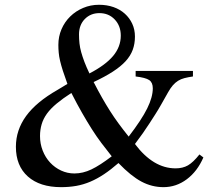

<svg xmlns="http://www.w3.org/2000/svg" viewBox="-20 -773 907 808"><path d="M792 -451.2Q771.5 -448.2 756.3 -444.3Q741.2 -440.4 729.5 -433.1Q717.8 -425.8 707.5 -414.1Q697.3 -402.3 687.5 -384.8L658.2 -333Q645.5 -310.5 633.3 -291.5Q621.1 -272.5 608.4 -252.9Q595.7 -233.4 581.1 -212.4Q566.4 -191.4 547.9 -167Q625 -64.5 718.8 -64.5Q749 -64.5 771 -77.1Q793 -89.8 819.3 -123L835.9 -110.4Q810.5 -51.8 766.1 -18.6Q721.7 14.6 668 14.6Q619.1 14.6 575.2 -8.8Q531.2 -32.2 478.5 -86.9Q447.3 -59.6 418 -40Q388.7 -20.5 359.9 -8.3Q331.1 3.9 300.8 9.3Q270.5 14.6 237.3 14.6Q147.5 14.6 97.2 -30.3Q46.9 -75.2 46.9 -155.3Q46.9 -225.6 89.8 -284.7Q132.8 -343.8 221.7 -394.5L263.7 -419.9Q252 -452.1 244.6 -475.1Q237.3 -498 232.9 -516.6Q228.5 -535.2 227.1 -551.3Q225.6 -567.4 225.6 -584Q225.6 -619.1 238.8 -649.9Q252 -680.7 275.4 -703.6Q298.8 -726.6 330.1 -739.7Q361.3 -752.9 396.5 -752.9Q429.7 -752.9 457.5 -743.2Q485.4 -733.4 505.4 -715.3Q525.4 -697.3 536.6 -672.9Q547.9 -648.4 547.9 -619.1Q547.9 -588.9 538.6 -563.5Q529.3 -538.1 508.8 -515.6Q488.3 -493.2 455.1 -471.7Q421.9 -450.2 374 -427.7Q392.6 -391.6 409.2 -362.3Q425.8 -333 442.9 -306.2Q460 -279.3 479 -253.4Q498 -227.5 521.5 -198.2Q576.2 -269.5 599.6 -316.9Q623 -364.3 623 -401.4Q623 -425.8 607.9 -436Q592.8 -446.3 550.8 -451.2V-474.6H792ZM356.4 -463.9Q423.8 -499 456.1 -537.6Q488.3 -576.2 488.3 -623Q488.3 -664.1 462.9 -690.9Q437.5 -717.8 398.4 -717.8Q361.3 -717.8 336.9 -692.9Q312.5 -668 312.5 -627.9Q312.5 -608.4 314.5 -590.3Q316.4 -572.3 321.8 -553.2Q327.1 -534.2 335.4 -512.2Q343.8 -490.2 356.4 -463.9ZM280.3 -381.8Q244.1 -358.4 218.8 -337.4Q193.4 -316.4 177.7 -294.9Q162.1 -273.4 155.3 -250Q148.4 -226.6 148.4 -200.2Q148.4 -168 159.7 -139.2Q170.9 -110.4 190.9 -88.9Q210.9 -67.4 237.3 -55.2Q263.7 -43 293 -43Q329.1 -43 364.7 -60.1Q400.4 -77.1 450.2 -115.2Q426.8 -144.5 406.2 -171.9Q385.7 -199.2 366.2 -230Q346.7 -260.7 325.7 -297.4Q304.7 -334 280.3 -381.8Z"/></svg>

Font: Jomolhari
Style: Regular
Weight: 400
Designer: Christopher J. Fynn
Foundry: Christopher  J.  Fynn (Karma Drubgy¸ Tenzin).
Version: Version 1.000